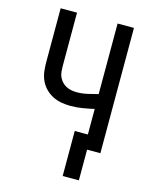

<svg xmlns="http://www.w3.org/2000/svg" viewBox="-133 -822 865 1088"><g transform="rotate(15 300.0 -277.5)"><path d="M437 180H342V-84H419V-234Q385 -226 350.5 -220.5Q316 -215 281 -215Q253 -215 226 -220Q199 -225 175 -237.5Q151 -250 132 -270Q113 -290 102 -315Q91 -340 88 -367Q85 -394 85 -422V-735H181V-422Q181 -406 182.5 -389.5Q184 -373 190.5 -358.5Q197 -344 208 -332Q219 -320 233.5 -312.5Q248 -305 263.5 -302Q279 -299 296 -299Q327 -299 358 -306Q389 -313 419 -321V-735H515V0H437Z"/></g></svg>

Font: Iosevka Aile Medium
Style: Regular
Weight: 500
Designer: Belleve Invis
Foundry: Belleve Invis
Version: Version 27.3.5; ttfautohint (v1.8.4)